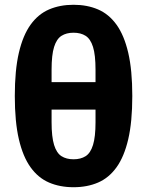

<svg xmlns="http://www.w3.org/2000/svg" viewBox="-20 -772 616 804"><path d="M196 -480V-428H380V-480Q380 -542 369.5 -575.5Q359 -609 338.5 -622Q318 -635 288 -635Q258 -635 237.5 -622Q217 -609 206.5 -575.5Q196 -542 196 -480ZM288 -752Q345 -752 390.5 -732.5Q436 -713 468 -668.5Q500 -624 517 -551Q534 -478 534 -370Q534 -262 517 -189Q500 -116 468 -71.5Q436 -27 390.5 -7.5Q345 12 288 12Q231 12 185.5 -7.5Q140 -27 108 -71.5Q76 -116 59 -189Q42 -262 42 -370Q42 -478 59 -551Q76 -624 108 -668.5Q140 -713 185.5 -732.5Q231 -752 288 -752ZM288 -105Q318 -105 338.5 -118Q359 -131 369.5 -165Q380 -199 380 -260V-313H196V-260Q196 -199 206.5 -165Q217 -131 237.5 -118Q258 -105 288 -105Z"/></svg>

Font: IBM Plex Sans Var
Style: Regular
Weight: 400
Designer: Mike Abbink, Paul van der Laan, Pieter van Rosmalen
Foundry: Bold Monday
Version: Version 3.000